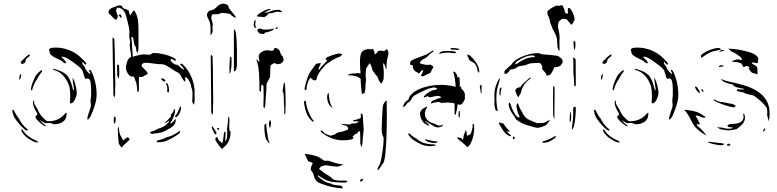

<svg xmlns="http://www.w3.org/2000/svg" viewBox="-20 -755 4359 1077"><path d="M487 -100Q483 -92 472 -83L470 -90Q470 -100 480 -128Q491 -156 490 -168L488 -185V-188Q488 -194 489 -199.5Q490 -205 490 -211Q491 -214 491 -220V-253Q491 -281 487 -298Q483 -315 470 -315Q465 -315 459 -312Q456 -316 453.5 -324.5Q451 -333 450 -336Q444 -359 438 -366Q427 -380 387 -408.5Q347 -437 332 -437H325Q325 -433 334 -425.5Q343 -418 345 -415Q350 -408 351 -401Q350 -400 348 -400Q343 -400 337 -403.5Q331 -407 328 -412Q321 -417 303 -425Q281 -435 269.5 -444Q258 -453 258 -467Q258 -469 256 -472Q254 -475 255 -477Q260 -485 269.5 -486.5Q279 -488 296 -488Q333 -488 371 -472.5Q409 -457 436 -430L454 -412L463 -401Q464 -400 464 -398Q464 -395 461.5 -393Q459 -391 457 -393Q447 -405 442 -408Q441 -407 441 -404Q441 -397 446.5 -390.5Q452 -384 453 -383Q457 -370 466.5 -357.5Q476 -345 488 -338Q487 -346 480 -359V-360Q480 -363 484 -363Q488 -363 490 -359Q500 -342 506 -322Q523 -273 522 -221Q522 -185 498 -125Q498 -124 487 -100ZM111 -422Q94 -409 97 -400Q100 -398 103.5 -397Q107 -396 109 -397Q124 -403 123 -414Q127 -427 136 -432Q139 -433 142.5 -438Q146 -443 148 -445Q148 -450 146 -450Q129 -443 111 -422ZM302 -355Q324 -345 342 -322Q358 -302 369 -270Q374 -248 374 -217Q374 -200 373 -193Q372 -190 372 -185Q372 -175 378 -175Q386 -175 395 -188Q404 -201 410 -224Q412 -235 408 -257.5Q404 -280 398 -296L388 -321V-303L395 -255L391 -247Q382 -282 376.5 -297Q371 -312 357 -332Q334 -352 311.5 -359.5Q289 -367 283 -369L275 -366ZM160 -249Q169 -286 190 -314Q195 -325 202.5 -336Q210 -347 215 -352Q215 -359 216 -361Q215 -362 213 -361Q211 -360 210 -360Q189 -344 179 -328Q158 -286 154 -260Q152 -252 156 -249Q158 -247 160 -249ZM88 -317Q88 -329 94 -338Q95 -339 97 -337.5Q99 -336 99 -334Q96 -314 91 -307Q88 -310 88 -317ZM171 -191 172 -188 171 -181 172 -176Q173 -170 180 -159.5Q187 -149 189 -145Q200 -120 211 -106Q227 -87 244 -75H252Q309 -75 342 -115Q345 -119 349 -120.5Q353 -122 354 -123Q354 -108 351 -97Q348 -86 339 -77Q331 -69 316 -63.5Q301 -58 288 -58Q276 -58 271 -62Q265 -66 251 -65Q237 -64 234 -64Q214 -73 202 -85Q216 -64 236 -52Q237 -49 236 -48Q235 -47 232 -47Q228 -48 210 -62Q192 -76 184 -88Q183 -89 182 -91Q181 -93 180 -95Q179 -96 179 -99Q179 -103 182 -106Q185 -109 189 -108Q188 -114 189 -119Q165 -156 165 -179Q165 -184 167 -187.5Q169 -191 171 -191ZM66 -88Q76 -73 92 -55Q108 -37 121 -27Q129 -22 134 -23Q137 -25 136 -28Q103 -54 86 -90Q77 -101 69 -115Q61 -129 59 -135Q53 -138 51 -140Q49 -139 48.5 -137Q48 -135 49 -134Q54 -103 66 -88ZM100 -24Q100 -20 103 -15Q115 5 136 20Q157 35 179 43Q181 44 186 43.5Q191 43 195 44Q194 42 192 39.5Q190 37 187 36Q160 24 140.5 10Q121 -4 108 -25Q105 -26 101 -32Z M760 -323Q759 -319 759 -309V-266V-254Q759 -237 751 -239Q747 -285 744 -293Q740 -299 733 -321L732 -325Q724 -327 718 -325Q704 -330 695 -346Q686 -362 686 -379Q687 -386 689.5 -395.5Q692 -405 694 -411Q696 -419 702.5 -426Q709 -433 716 -437Q716 -447 712 -467Q708 -489 708 -500Q708 -506 709 -513Q710 -520 710 -526Q705 -539 705 -550Q705 -575 706 -580Q706 -593 696 -633Q693 -641 684 -676Q682 -683 674.5 -693.5Q667 -704 661 -706Q658 -708 653 -710Q648 -712 644 -712L637 -711Q635 -709 633 -703Q631 -697 631 -693Q632 -689 634.5 -682.5Q637 -676 638 -672Q639 -671 640 -668.5Q641 -666 641 -664Q641 -661 638.5 -655.5Q636 -650 635 -648Q634 -645 630 -645Q624 -645 613 -657Q602 -669 600 -671Q598 -673 594 -676.5Q590 -680 589 -683Q589 -693 591 -697Q595 -704 603 -708Q608 -712 614 -713Q630 -720 649 -725H651Q658 -725 664 -721Q665 -718 668 -713.5Q671 -709 674 -707Q684 -705 689.5 -702.5Q695 -700 703 -694Q704 -691 704.5 -684.5Q705 -678 711 -669Q730 -702 735 -694Q755 -662 756 -617Q757 -600 757 -513V-505Q757 -485 756 -474Q755 -463 749 -460Q745 -466 744 -476Q743 -486 742 -491Q736 -497 733.5 -505.5Q731 -514 730 -523.5Q729 -533 728 -538Q727 -542 725 -544.5Q723 -547 716 -548Q719 -532 720 -514Q721 -496 721 -490L725 -436Q733 -440 747 -443Q761 -446 765 -447Q777 -450 786 -450Q794 -450 802 -449Q810 -448 819 -448Q822 -448 830 -453Q838 -458 840 -458Q868 -458 892 -452Q929 -445 961 -427Q966 -424 966 -418Q966 -412 962 -414Q944 -427 938 -423Q937 -422 937 -420Q937 -414 942 -409Q957 -392 970 -392Q980 -391 992 -377Q1001 -368 1009 -365Q1010 -364 1011 -365Q1012 -366 1013 -366Q1005 -380 992 -391L991 -393Q991 -396 995.5 -397.5Q1000 -399 1004 -395Q1039 -362 1056 -317Q1061 -305 1066 -286Q1071 -265 1072 -243Q1071 -241 1071.5 -227Q1072 -213 1072 -203Q1072 -169 1066 -169L1058 -184Q1058 -191 1059 -201.5Q1060 -212 1060 -226Q1060 -252 1053 -265Q1053 -278 1045 -294.5Q1037 -311 1026 -321H1016Q1020 -314 1020 -306.5Q1020 -299 1018 -298H1017Q1013 -298 1000 -319Q997 -326 992 -334Q987 -342 984 -345Q977 -347 950 -364Q930 -378 914 -386.5Q898 -395 884 -395Q869 -394 839 -399Q811 -403 800 -403Q793 -403 785 -401Q774 -394 774 -387Q774 -381 790 -367Q792 -365 800 -357Q808 -349 808 -343V-342Q808 -339 796 -333.5Q784 -328 782 -325Q776 -323 760 -323ZM662 -654Q661 -674 654 -674Q649 -674 645 -670Q649 -667 652.5 -661Q656 -655 662 -654ZM613 -405 616 -231Q616 -215 622 -209Q623 -212 624.5 -216.5Q626 -221 626 -226Q625 -236 625.5 -244Q626 -252 626 -257Q627 -264 627 -279L625 -370Q625 -480 621 -537Q621 -537 612 -546L611 -537ZM637 -365Q637 -342 638 -331Q639 -326 642 -319.5Q645 -313 646 -316Q649 -323 649 -348Q649 -373 648 -386Q648 -391 641 -393Q639 -393 637 -390ZM889 -315Q900 -315 908 -304Q908 -301 905.5 -299Q903 -297 900 -298Q888 -304 882 -314Q884 -315 889 -315ZM925 -273Q926 -270 927 -264Q928 -258 928 -255V-247Q928 -240 926 -236Q918 -238 918 -242Q918 -244 918.5 -257.5Q919 -271 910 -286Q911 -289 914 -288.5Q917 -288 919 -286Q920 -284 922 -280Q924 -276 925 -273ZM968 -97Q979 -104 987 -119.5Q995 -135 995 -148Q995 -157 991 -161Q985 -143 980 -131.5Q975 -120 962 -103Q961 -99 968 -97ZM926 -70Q927 -71 928.5 -74.5Q930 -78 929 -79L916 -69Q913 -66 909.5 -65Q906 -64 905 -66Q933 -94 938 -101Q941 -106 938 -111Q940 -113 945.5 -119.5Q951 -126 953 -131L956 -139L959 -144Q962 -143 962 -139Q962 -120 954 -100Q946 -80 936 -66L938 -60Q945 -66 954 -76Q963 -86 967 -88L965 -76Q966 -64 951.5 -49.5Q937 -35 924 -31Q915 -23 886 -12Q883 -11 862.5 -8Q842 -5 832 -4Q828 -4 820 -12Q824 -16 836 -19Q848 -22 849 -24Q861 -31 873 -35Q885 -39 887 -40Q908 -48 926 -70ZM627 -101Q629 -93 629 -87Q629 -78 627 -69.5Q625 -61 623 -59Q618 -68 618 -81Q618 -91 621 -101Q624 -102 627 -101ZM643 -44Q645 -44 646.5 -36Q648 -28 648 -24Q648 -14 656 6Q658 7 664 19.5Q670 32 670 33Q671 33 680.5 25Q690 17 694 15Q696 16 700 17.5Q704 19 705.5 22Q707 25 706 30L699 36Q670 61 663 73Q648 58 646 47Q641 13 641 -35Q642 -37 642 -40Q642 -43 643 -44ZM864 43Q895 43 913 35Q929 29 950 17Q971 5 984 -5Q989 -10 991 -17Q990 -20 986 -20Q952 7 914 15Q902 22 887.5 26.5Q873 31 865 32Q864 33 862.5 35Q861 37 858 39Q859 41 861 42Q863 43 864 43Z M1161 -557Q1167 -561 1173 -577L1172 -602Q1172 -610 1174 -620Q1173 -625 1169 -638Q1165 -651 1165 -658Q1165 -659 1170 -674Q1175 -675 1185 -675H1194Q1211 -675 1221 -683H1223Q1230 -683 1238.5 -681.5Q1247 -680 1253 -680L1270 -677Q1289 -656 1305 -656Q1298 -668 1286 -682L1274 -697L1266 -706Q1264 -708 1262 -716Q1260 -724 1258 -726Q1252 -731 1242 -733Q1236 -735 1233 -735Q1230 -735 1224 -733L1214 -730Q1205 -726 1196 -716Q1188 -708 1180 -703Q1174 -699 1164 -697Q1154 -695 1152 -693Q1141 -682 1141 -671Q1141 -662 1149 -648Q1157 -633 1159 -621.5Q1161 -610 1161 -592ZM1306 -370Q1307 -373 1308 -381Q1309 -389 1309 -393V-473Q1309 -527 1303 -569Q1301 -581 1298.5 -585Q1296 -589 1292 -591V-423V-354Q1297 -355 1300 -358Q1303 -361 1306 -370ZM1164 -237 1165 -133Q1165 -117 1171 -111Q1172 -114 1173.5 -118.5Q1175 -123 1175 -128Q1174 -138 1174.5 -146Q1175 -154 1175 -159Q1176 -166 1176 -181Q1176 -231 1175 -258Q1175 -392 1172 -439L1164 -448Q1162 -443 1162 -439Q1164 -299 1164 -237ZM1279 -410Q1279 -425 1278 -431Q1278 -436 1274 -438Q1270 -434 1270 -432Q1267 -407 1267 -366Q1267 -345 1268 -341Q1274 -349 1276.5 -368.5Q1279 -388 1279 -410ZM1210 64Q1220 76 1226 81Q1230 75 1242 65Q1256 51 1258 46L1264 33Q1275 10 1273 -20L1268 -19Q1265 -38 1266 -60L1267 -80Q1267 -101 1262 -101L1260 -94Q1260 -72 1253 -30Q1255 -24 1254.5 -11Q1254 2 1254 6Q1254 17 1252 21Q1251 23 1249.5 29.5Q1248 36 1243 38Q1246 31 1243 24L1244 18Q1245 15 1245 5Q1245 -5 1245 -9Q1245 -13 1243 -19Q1237 -13 1236 -9Q1236 4 1232 24Q1232 35 1229 41L1226 48Q1222 44 1207 32Q1206 28 1200 16Q1199 14 1194 14.5Q1189 15 1190 20Q1189 20 1189 23Q1189 26 1187 28Q1197 47 1210 64ZM1168 -40Q1168 -35 1178 -17Q1181 -8 1185.5 -4Q1190 0 1193 0L1194 -9Q1193 -15 1189 -20Q1175 -43 1170 -48ZM1201 -38H1202Q1205 -38 1208.5 -34.5Q1212 -31 1209 -29L1204 -26Q1197 -33 1197 -33Z M1464 -696Q1477 -702 1490 -705H1492Q1496 -705 1498 -700Q1483 -697 1470 -687Q1469 -686 1469 -684.5Q1469 -683 1469 -682Q1483 -686 1490 -689Q1511 -698 1525 -699Q1530 -700 1538 -700Q1547 -700 1550 -698Q1553 -697 1557 -694Q1561 -691 1563 -689L1559 -686Q1539 -690 1535 -690Q1531 -690 1530 -689Q1524 -686 1509.5 -683Q1495 -680 1488 -680Q1483 -676 1478 -670Q1473 -664 1468 -662Q1465 -659 1459 -659Q1455 -659 1451 -660Q1447 -661 1444 -661H1438L1426 -662Q1424 -662 1422.5 -664Q1421 -666 1423 -669Q1430 -677 1441 -683.5Q1452 -690 1464 -696ZM1410 -600Q1410 -598 1412.5 -598Q1415 -598 1416 -600Q1412 -608 1412 -620Q1412 -627 1414 -637Q1415 -640 1413 -641.5Q1411 -643 1408 -639Q1405 -634 1403 -617Q1403 -615 1404 -609Q1405 -603 1410 -600ZM1531 -592Q1536 -595 1538 -600Q1538 -602 1533 -602Q1526 -602 1526 -594Q1526 -592 1531 -592ZM1424 -583Q1426 -580 1429.5 -574.5Q1433 -569 1436 -568Q1448 -564 1454 -564Q1463 -564 1468 -573Q1475 -573 1479 -574Q1481 -575 1488 -577Q1495 -579 1497 -581Q1516 -586 1518 -595Q1499 -589 1460 -589Q1457 -590 1451.5 -591Q1446 -592 1442 -595Q1440 -595 1434.5 -594Q1429 -593 1427 -591Q1426 -591 1425.5 -590Q1425 -589 1424 -588ZM1421 -423Q1424 -420 1425.5 -416Q1427 -412 1430 -409Q1439 -412 1434 -417Q1434 -424 1431 -437V-439Q1431 -449 1442 -460Q1453 -467 1461.5 -470Q1470 -473 1480 -473Q1485 -473 1497 -471L1505 -470Q1511 -470 1515 -473Q1517 -476 1517.5 -479.5Q1518 -483 1519 -485Q1521 -486 1524 -486Q1527 -486 1533 -484Q1541 -481 1547 -473Q1550 -468 1552 -460.5Q1554 -453 1556 -450Q1558 -446 1566 -438Q1571 -423 1571 -420Q1571 -409 1554 -398Q1550 -398 1545.5 -396.5Q1541 -395 1535 -395Q1527 -395 1523 -402Q1519 -402 1509.5 -396.5Q1500 -391 1497 -387L1495 -326Q1494 -318 1485 -304Q1476 -288 1475 -283L1474 -253Q1472 -231 1472 -222Q1470 -212 1470 -193L1469 -173Q1469 -167 1467 -157L1462 -147Q1457 -153 1457.5 -162Q1458 -171 1458 -173V-183Q1459 -194 1459 -214L1458 -270Q1457 -274 1454.5 -277Q1452 -280 1451 -281Q1446 -276 1445 -272L1444 -241Q1435 -241 1435 -252V-297L1433 -339Q1430 -392 1419 -417Q1419 -419 1421 -423ZM1572 -197 1573 -170Q1575 -150 1575 -141L1574 -124Q1574 -113 1580 -114Q1582 -144 1582 -179Q1582 -270 1576 -294Q1575 -292 1572.5 -287.5Q1570 -283 1570 -276Q1570 -271 1567.5 -260Q1565 -249 1565 -243Q1571 -235 1571.5 -218.5Q1572 -202 1572 -197ZM1498 -79Q1500 -71 1500 -65Q1500 -56 1498 -47.5Q1496 -39 1494 -37Q1489 -46 1489 -59Q1489 -69 1492 -79Q1495 -80 1498 -79ZM1473 -62Q1473 -48 1477 -22Q1479 -13 1481 5Q1482 13 1483.5 19.5Q1485 26 1486 32Q1487 35 1489.5 40.5Q1492 46 1492 49Q1488 49 1481 38.5Q1474 28 1471 24Q1462 -13 1463 -47Q1463 -55 1466.5 -58.5Q1470 -62 1473 -62Z M2030 -476 2047 -481 2052 -479Q2053 -478 2057 -478Q2062 -478 2071 -481Q2082 -468 2082 -449Q2091 -454 2094.5 -460Q2098 -466 2100 -468Q2109 -471 2115 -471Q2123 -471 2132 -468Q2142 -471 2146 -477Q2149 -480 2153 -476L2154 -475Q2159 -466 2159 -456Q2159 -447 2156 -439Q2148 -413 2148 -376V-364Q2143 -369 2143 -376Q2140 -386 2133 -400Q2129 -400 2129 -393Q2129 -388 2131 -374Q2133 -360 2133 -351L2132 -316L2131 -309Q2130 -307 2126 -297Q2122 -287 2117 -287Q2112 -292 2106 -303.5Q2100 -315 2099 -321Q2093 -331 2085 -339Q2071 -357 2068 -364Q2068 -371 2063 -384Q2058 -397 2053 -401Q2051 -398 2045 -388Q2039 -378 2035 -374Q2031 -359 2031 -332Q2033 -316 2033 -306Q2033 -293 2030 -282V-264Q2030 -255 2026 -235Q2023 -233 2018.5 -230.5Q2014 -228 2010 -228Q2009 -233 2008 -241.5Q2007 -250 2007 -254L2004 -287L2003 -313Q1990 -324 1976.5 -327.5Q1963 -331 1950 -332Q1937 -333 1932 -333L1937 -339Q1941 -339 1950 -341.5Q1959 -344 1964 -343Q1969 -342 1976 -343.5Q1983 -345 1988 -345Q1997 -345 2002 -341L2001 -364Q1999 -388 1999 -404Q1999 -449 2009 -462Q2015 -472 2030 -476ZM1689 -262Q1696 -296 1707.5 -325.5Q1719 -355 1734 -370Q1741 -382 1751 -394Q1760 -402 1781 -400Q1771 -382 1768 -373Q1765 -364 1771 -364Q1778 -377 1815 -415Q1815 -417 1813 -419Q1811 -421 1808 -420L1807 -423Q1807 -433 1825 -438Q1844 -447 1863 -451Q1875 -455 1881 -455Q1889 -455 1894.5 -453Q1900 -451 1900 -448Q1896 -446 1893 -442.5Q1890 -439 1889 -438Q1872 -433 1842 -417Q1836 -411 1824 -404Q1822 -403 1812.5 -396.5Q1803 -390 1796 -379Q1782 -365 1770 -346.5Q1758 -328 1755 -308Q1753 -306 1749.5 -305Q1746 -304 1743 -304L1736 -307Q1734 -309 1729 -312.5Q1724 -316 1725 -321Q1716 -315 1711.5 -304.5Q1707 -294 1704 -282.5Q1701 -271 1700 -267L1701 -261V-260Q1701 -256 1698 -252.5Q1695 -249 1692 -249Q1689 -249 1689 -254Q1688 -259 1689 -262ZM1815 -210Q1815 -191 1824 -172.5Q1833 -154 1846 -151Q1835 -164 1829.5 -189Q1824 -214 1824 -235Q1815 -229 1815 -210ZM1700 -119Q1712 -90 1734 -73Q1737 -71 1739 -73Q1741 -75 1739 -78Q1725 -92 1711 -127Q1698 -158 1696 -185Q1696 -190 1692 -190Q1690 -190 1687.5 -188Q1685 -186 1685 -182Q1686 -170 1690 -152Q1694 -134 1700 -119ZM2128 162Q2135 154 2137 138Q2143 112 2146.5 44Q2150 -24 2150 -102Q2150 -163 2149 -191Q2143 -190 2135.5 -178.5Q2128 -167 2127 -156Q2123 -113 2121 -30Q2121 1 2131 14Q2132 16 2132 24Q2132 50 2125 98.5Q2118 147 2110 168Q2099 181 2097 201Q2108 194 2115.5 180.5Q2123 167 2128 162ZM1782 -14Q1807 7 1837 19Q1867 31 1897 32Q1927 32 1942 29L1951 27Q1957 26 1961.5 21Q1966 16 1957 13Q1971 -5 1985 -7Q1986 -8 1987.5 -13.5Q1989 -19 1995 -20Q1999 -17 2000 -10Q2001 -3 2001 11Q2001 25 2001 31V48Q2002 51 2003.5 58.5Q2005 66 2007 69Q2012 64 2013 49.5Q2014 35 2014 32Q2014 25 2015.5 11.5Q2017 -2 2018 -7Q2020 -21 2020 -29Q2020 -41 2018 -59L2016 -84V-94Q2016 -110 2011 -117L2007 -119Q2006 -119 2005.5 -118Q2005 -117 2004 -117V-94Q1989 -85 1960 -80V-79Q1960 -74 1967 -74Q1970 -74 1973.5 -74.5Q1977 -75 1984 -74Q1984 -74 1988.5 -74Q1993 -74 1992 -71Q1991 -69 1985.5 -67.5Q1980 -66 1976 -64Q1972 -62 1963.5 -62.5Q1955 -63 1951 -63Q1951 -58 1944 -57Q1922 -57 1895 -61Q1895 -57 1905 -54L1921 -50Q1928 -45 1931.5 -40.5Q1935 -36 1931 -28Q1927 -26 1915.5 -22Q1904 -18 1899 -16Q1890 -16 1878.5 -12.5Q1867 -9 1862 -3Q1856 1 1835 6Q1828 5 1812.5 -1.5Q1797 -8 1796 -13Q1795 -15 1789 -19.5Q1783 -24 1781 -24Q1779 -24 1779 -20.5Q1779 -17 1782 -14ZM1830 149 1828 148Q1822 146 1814.5 146.5Q1807 147 1804 147Q1796 147 1782 135Q1767 125 1764 124Q1761 123 1735 115Q1705 109 1689 108Q1699 127 1707 147Q1708 150 1720.5 153.5Q1733 157 1734 161Q1721 187 1724 199Q1725 201 1729.5 207Q1734 213 1736 216Q1743 244 1751 255.5Q1759 267 1783 276Q1840 298 1901 302Q1902 301 1902 299Q1902 294 1897.5 289.5Q1893 285 1889 286Q1883 285 1871 284Q1859 283 1851 281Q1844 280 1843 278.5Q1842 277 1842 276Q1840 275 1828 273Q1813 270 1801.5 263Q1790 256 1770 240Q1766 237 1763.5 233Q1761 229 1764 228Q1768 231 1775.5 235.5Q1783 240 1787 243Q1800 253 1820 259.5Q1840 266 1859 267Q1901 270 1919 269Q1920 268 1924 266Q1928 264 1929 263Q1929 258 1918 258H1887Q1878 258 1866 256Q1854 254 1849 251Q1843 245 1833 237Q1823 229 1816 226Q1811 224 1800.5 216Q1790 208 1786 205L1770 193Q1770 190 1775.5 185Q1781 180 1782 178Q1787 177 1797 174Q1807 171 1809 172Q1857 180 1875 180Q1878 179 1890 174.5Q1902 170 1905 167Q1873 165 1830 149ZM2019 247Q2010 249 2005 251Q2000 253 2000 257Q2000 259 2005 266Q2007 263 2012.5 257.5Q2018 252 2019 247Z M2548 -474H2549Q2554 -474 2555 -481Q2536 -486 2511 -486Q2508 -485 2507.5 -482Q2507 -479 2511 -477Q2536 -477 2548 -474ZM2280 -396Q2280 -412 2291 -417Q2305 -425 2337 -436L2368 -448Q2372 -449 2378.5 -453Q2385 -457 2388 -459Q2400 -468 2410 -472Q2412 -471 2411.5 -468Q2411 -465 2409 -464Q2404 -462 2398 -456.5Q2392 -451 2387 -448Q2381 -438 2364 -428Q2335 -414 2335 -400Q2339 -398 2350 -395.5Q2361 -393 2366 -392L2381 -391Q2386 -391 2392 -393Q2396 -390 2401 -388Q2406 -386 2408.5 -383.5Q2411 -381 2411 -376Q2404 -370 2400.5 -359.5Q2397 -349 2395 -347Q2368 -335 2351 -326Q2344 -328 2341 -331Q2349 -343 2355 -361Q2344 -361 2343 -357Q2336 -347 2328 -342Q2327 -345 2321.5 -348.5Q2316 -352 2313 -352Q2302 -361 2298.5 -368.5Q2295 -376 2296 -385Q2296 -387 2294.5 -388.5Q2293 -390 2291 -390Q2284 -390 2280 -393ZM2446 -454Q2470 -460 2498 -460Q2506 -458 2518.5 -457.5Q2531 -457 2533 -456Q2533 -459 2539 -460L2537 -464Q2530 -468 2515 -468L2487 -469Q2463 -469 2452 -464Q2446 -460 2443 -457ZM2603 -438Q2606 -436 2608 -429Q2610 -422 2612 -419Q2615 -415 2627.5 -408.5Q2640 -402 2643 -399Q2650 -390 2653.5 -380Q2657 -370 2660 -355Q2661 -354 2662 -351.5Q2663 -349 2664 -346Q2671 -356 2668 -362Q2664 -385 2649 -406.5Q2634 -428 2617 -443Q2615 -445 2610.5 -446.5Q2606 -448 2602 -450Q2603 -448 2602 -444Q2601 -440 2603 -438ZM2380 -216 2357 -207V-209Q2357 -211 2360 -217Q2379 -236 2403 -247Q2417 -252 2424 -251Q2432 -255 2432 -259Q2430 -259 2424 -262Q2418 -265 2415 -265Q2412 -265 2398.5 -261.5Q2385 -258 2381 -257Q2367 -250 2357 -246Q2328 -233 2310 -222.5Q2292 -212 2289 -200Q2287 -198 2281.5 -189.5Q2276 -181 2271 -181H2268Q2265 -175 2256.5 -165Q2248 -155 2240 -152Q2244 -170 2249 -178Q2261 -192 2271 -196Q2275 -216 2294.5 -232.5Q2314 -249 2344 -260Q2356 -265 2377 -270Q2415 -279 2455 -279Q2469 -279 2491 -276.5Q2513 -274 2529 -270L2536 -267Q2534 -315 2523 -350L2522 -352Q2522 -353 2524 -353Q2530 -353 2533 -350Q2543 -340 2546 -321Q2549 -322 2557 -321Q2560 -291 2559 -264Q2560 -264 2561.5 -267Q2563 -270 2565 -271Q2568 -264 2568 -258Q2572 -255 2575 -251Q2579 -248 2583.5 -239Q2588 -230 2588 -224L2587 -212Q2590 -204 2585.5 -194Q2581 -184 2574 -176Q2567 -168 2564 -167L2548 -170L2545 -159Q2546 -150 2542.5 -139Q2539 -128 2539 -124Q2538 -117 2536.5 -114.5Q2535 -112 2530 -110V-175Q2510 -179 2504 -179Q2500 -180 2489 -179.5Q2478 -179 2474 -179L2452 -178Q2446 -184 2437 -183Q2434 -182 2424 -181Q2414 -180 2398 -174V-177Q2398 -187 2412 -192Q2434 -203 2454 -207V-208Q2454 -216 2433 -217Q2413 -215 2393 -209Q2380 -212 2380 -216ZM2680 -231Q2681 -232 2681.5 -233.5Q2682 -235 2681 -236Q2682 -243 2681.5 -257Q2681 -271 2681 -278Q2679 -280 2679 -280Q2677 -280 2674.5 -276Q2672 -272 2671 -271Q2671 -269 2673.5 -258Q2676 -247 2676 -237Q2679 -231 2680 -231ZM2346 -141Q2349 -142 2359.5 -149.5Q2370 -157 2377 -157Q2376 -154 2371.5 -145.5Q2367 -137 2365 -130.5Q2363 -124 2363 -118Q2363 -90 2388 -73Q2402 -64 2418 -61Q2421 -60 2429.5 -55Q2438 -50 2443 -50Q2449 -50 2465 -56Q2463 -48 2455 -44Q2451 -44 2446 -42Q2441 -40 2437 -40Q2426 -41 2418.5 -44.5Q2411 -48 2399 -56Q2384 -66 2366 -75L2364 -73L2377 -64L2390 -52L2386 -51Q2379 -51 2374 -55Q2369 -59 2368 -59L2359 -64Q2348 -75 2342 -90Q2336 -105 2336 -120Q2336 -126 2340 -131Q2344 -136 2346 -141ZM2558 -133Q2560 -121 2560 -113Q2560 -100 2556 -95Q2552 -96 2552 -113Q2552 -125 2553 -130Q2554 -133 2558 -133ZM2547 15Q2551 15 2557 17.5Q2563 20 2567 19Q2567 21 2571 24Q2575 27 2576 30Q2578 27 2579.5 16.5Q2581 6 2582 1Q2591 -22 2593 -25Q2598 -18 2598 -4Q2598 -1 2599.5 1.5Q2601 4 2601 7Q2605 4 2611.5 2Q2618 0 2621 -6Q2628 -22 2632 -47L2630 -55Q2630 -57 2632.5 -59Q2635 -61 2636 -62Q2640 -53 2640 -38Q2640 -16 2636 2Q2632 24 2625.5 37.5Q2619 51 2618 53Q2615 61 2601 71Q2590 58 2577 47.5Q2564 37 2560 34L2545 21ZM2271 0Q2285 22 2302 32L2324 45Q2348 59 2362 61L2379 64Q2383 65 2392 65Q2403 65 2425 61Q2423 56 2416 55Q2349 55 2317 23Q2306 18 2294.5 9Q2283 0 2279 -5Q2273 -5 2270 -6Q2268 -3 2271 0ZM2415 47Q2431 47 2437 40Q2429 39 2402 34.5Q2375 30 2364 25Q2365 34 2381.5 40.5Q2398 47 2415 47Z M3077 -712Q3083 -716 3097 -722Q3103 -724 3104 -724Q3108 -724 3111 -723Q3114 -722 3118 -722Q3120 -722 3126 -725Q3132 -728 3135 -724Q3140 -715 3143 -709Q3146 -703 3147 -696Q3147 -692 3149 -688Q3151 -684 3152 -682Q3157 -677 3166 -680L3165 -701V-707Q3165 -710 3170 -710Q3177 -710 3181 -704L3185 -698Q3196 -681 3200 -664Q3201 -663 3202 -656.5Q3203 -650 3203 -647Q3203 -639 3195 -628.5Q3187 -618 3186 -616Q3184 -616 3175.5 -627Q3167 -638 3165 -638Q3163 -646 3155.5 -647.5Q3148 -649 3142 -649Q3136 -649 3134 -649Q3131 -649 3124.5 -643Q3118 -637 3116 -635Q3110 -626 3110 -608Q3110 -601 3112 -593Q3119 -567 3119 -539Q3118 -535 3118 -520L3119 -475L3117 -470Q3115 -470 3112.5 -476.5Q3110 -483 3109 -485Q3107 -487 3107 -495L3104 -539Q3098 -561 3089 -576L3078 -597Q3078 -601 3072 -613.5Q3066 -626 3066 -630Q3064 -645 3060 -655Q3050 -675 3050 -684Q3050 -693 3056 -697Q3065 -705 3077 -712ZM3197 -515Q3197 -497 3201 -477Q3202 -475 3204 -475Q3208 -490 3208 -505Q3208 -515 3207 -520Q3203 -525 3198 -528Q3197 -524 3197 -515ZM3008 -402Q2954 -402 2939 -395Q2933 -389 2914 -387Q2900 -386 2890.5 -383Q2881 -380 2872 -371L2857 -367Q2838 -367 2835 -353Q2830 -348 2824.5 -344Q2819 -340 2814 -340Q2811 -340 2810 -343.5Q2809 -347 2809.5 -351Q2810 -355 2810 -357Q2828 -376 2849 -393Q2864 -419 2910 -438Q2956 -457 2998 -457Q3003 -457 3012 -453.5Q3021 -450 3026 -450L3066 -447Q3083 -445 3093.5 -443.5Q3104 -442 3106 -442Q3110 -442 3119 -435Q3128 -428 3132 -424Q3136 -419 3136 -406Q3136 -403 3131 -397Q3126 -391 3125 -388Q3117 -382 3109 -380Q3101 -378 3089 -378Q3085 -365 3078.5 -354.5Q3072 -344 3071 -341Q3067 -335 3058.5 -333Q3050 -331 3046 -330Q3045 -342 3032 -355Q3025 -362 3022.5 -367Q3020 -372 3022 -380Q3022 -388 3008 -402ZM2880 -398Q2904 -415 2926 -424.5Q2948 -434 2972 -434Q2972 -434 2982 -436Q2975 -445 2967 -444Q2944 -444 2920 -433.5Q2896 -423 2877 -409Q2875 -407 2872.5 -402Q2870 -397 2868 -395Q2870 -395 2873.5 -395.5Q2877 -396 2880 -398ZM3210 -280Q3210 -273 3206.5 -271.5Q3203 -270 3201 -275V-276Q3201 -290 3199 -320Q3196 -341 3196 -363Q3196 -372 3196.5 -385.5Q3197 -399 3196 -418L3194 -428Q3197 -432 3199 -432Q3201 -432 3204 -427Q3207 -422 3209 -422ZM2878 -260Q2881 -261 2887.5 -263.5Q2894 -266 2899 -266Q2904 -277 2924 -295Q2947 -315 2949 -317Q2951 -320 2954 -319.5Q2957 -319 2958 -318Q2957 -316 2952.5 -312Q2948 -308 2945 -306Q2940 -303 2932 -295Q2909 -269 2902 -236Q2900 -230 2895 -222.5Q2890 -215 2887 -209Q2881 -217 2877 -228.5Q2873 -240 2870 -247Q2872 -251 2874.5 -254.5Q2877 -258 2878 -260ZM2759 -140Q2762 -132 2772 -132Q2762 -180 2765 -226Q2766 -251 2777 -285Q2783 -305 2785 -315L2779 -312Q2766 -289 2764 -280Q2756 -260 2753 -232Q2754 -216 2754 -193Q2754 -177 2753 -169Q2754 -157 2759 -140ZM3082 -204Q3082 -137 3083 -104Q3084 -104 3086.5 -96Q3089 -88 3090 -87V-118L3091 -261Q3091 -267 3088 -271Q3084 -275 3083 -269Q3082 -250 3082 -204ZM2781 -232Q2781 -224 2787 -216Q2787 -238 2794 -264L2786 -262L2784 -258Q2782 -253 2782 -241Q2781 -237 2781 -232ZM2833 -174Q2836 -179 2838 -179Q2840 -179 2845 -168Q2851 -144 2870 -112Q2888 -90 2895 -99Q2886 -117 2882.5 -132Q2879 -147 2878 -150Q2877 -153 2877 -160Q2877 -173 2885 -176Q2894 -149 2905 -133L2907 -130Q2917 -104 2937 -89Q2950 -81 2962 -77Q2968 -75 2978 -70Q2988 -65 2995 -64Q3016 -64 3026 -65Q3034 -66 3046 -73Q3058 -80 3062 -82L3065 -83Q3055 -65 3047 -57Q3043 -53 3032 -48Q3021 -43 3012 -41Q3000 -38 2993 -38Q2985 -38 2958 -47L2937 -53Q2911 -59 2876 -84Q2874 -88 2860 -109Q2834 -145 2834 -166ZM3188 -31Q3188 -43 3190 -53Q3191 -62 3192 -69.5Q3193 -77 3194 -86Q3195 -95 3195 -105.5Q3195 -116 3195 -123V-137Q3195 -149 3197 -153Q3201 -156 3209 -156Q3210 -154 3210 -143Q3210 -122 3208 -106Q3204 -42 3188 -26ZM3184 -100Q3184 -86 3181 -75Q3181 -74 3179.5 -72.5Q3178 -71 3176 -69Q3175 -85 3176.5 -102.5Q3178 -120 3178 -126Q3181 -126 3182 -124Q3184 -110 3184 -100ZM2790 -43Q2800 -24 2811.5 -11Q2823 2 2842 10L2847 5Q2830 -9 2823 -18Q2827 -17 2841 -17Q2826 -32 2819 -40.5Q2812 -49 2805 -61Q2784 -68 2780 -68Q2780 -68 2779 -65.5Q2778 -63 2780 -60Q2782 -53 2790 -43ZM3024 46Q3046 46 3062.5 38.5Q3079 31 3097 16V6Q3069 25 3023 39ZM2857 27Q2864 25 2866 22.5Q2868 20 2867 15Q2867 15 2862 10Q2859 11 2857 15Z M3750 -100Q3746 -92 3735 -83L3733 -90Q3733 -100 3743 -128Q3754 -156 3753 -168L3751 -185V-188Q3751 -194 3752 -199.5Q3753 -205 3753 -211Q3754 -214 3754 -220V-253Q3754 -281 3750 -298Q3746 -315 3733 -315Q3728 -315 3722 -312Q3719 -316 3716.5 -324.5Q3714 -333 3713 -336Q3707 -359 3701 -366Q3690 -380 3650 -408.5Q3610 -437 3595 -437H3588Q3588 -433 3597 -425.5Q3606 -418 3608 -415Q3613 -408 3614 -401Q3613 -400 3611 -400Q3606 -400 3600 -403.5Q3594 -407 3591 -412Q3584 -417 3566 -425Q3544 -435 3532.5 -444Q3521 -453 3521 -467Q3521 -469 3519 -472Q3517 -475 3518 -477Q3523 -485 3532.5 -486.5Q3542 -488 3559 -488Q3596 -488 3634 -472.5Q3672 -457 3699 -430L3717 -412L3726 -401Q3727 -400 3727 -398Q3727 -395 3724.5 -393Q3722 -391 3720 -393Q3710 -405 3705 -408Q3704 -407 3704 -404Q3704 -397 3709.5 -390.5Q3715 -384 3716 -383Q3720 -370 3729.5 -357.5Q3739 -345 3751 -338Q3750 -346 3743 -359V-360Q3743 -363 3747 -363Q3751 -363 3753 -359Q3763 -342 3769 -322Q3786 -273 3785 -221Q3785 -185 3761 -125Q3761 -124 3750 -100ZM3374 -422Q3357 -409 3360 -400Q3363 -398 3366.5 -397Q3370 -396 3372 -397Q3387 -403 3386 -414Q3390 -427 3399 -432Q3402 -433 3405.5 -438Q3409 -443 3411 -445Q3411 -450 3409 -450Q3392 -443 3374 -422ZM3565 -355Q3587 -345 3605 -322Q3621 -302 3632 -270Q3637 -248 3637 -217Q3637 -200 3636 -193Q3635 -190 3635 -185Q3635 -175 3641 -175Q3649 -175 3658 -188Q3667 -201 3673 -224Q3675 -235 3671 -257.5Q3667 -280 3661 -296L3651 -321V-303L3658 -255L3654 -247Q3645 -282 3639.5 -297Q3634 -312 3620 -332Q3597 -352 3574.5 -359.5Q3552 -367 3546 -369L3538 -366ZM3423 -249Q3432 -286 3453 -314Q3458 -325 3465.5 -336Q3473 -347 3478 -352Q3478 -359 3479 -361Q3478 -362 3476 -361Q3474 -360 3473 -360Q3452 -344 3442 -328Q3421 -286 3417 -260Q3415 -252 3419 -249Q3421 -247 3423 -249ZM3351 -317Q3351 -329 3357 -338Q3358 -339 3360 -337.5Q3362 -336 3362 -334Q3359 -314 3354 -307Q3351 -310 3351 -317ZM3434 -191 3435 -188 3434 -181 3435 -176Q3436 -170 3443 -159.5Q3450 -149 3452 -145Q3463 -120 3474 -106Q3490 -87 3507 -75H3515Q3572 -75 3605 -115Q3608 -119 3612 -120.5Q3616 -122 3617 -123Q3617 -108 3614 -97Q3611 -86 3602 -77Q3594 -69 3579 -63.5Q3564 -58 3551 -58Q3539 -58 3534 -62Q3528 -66 3514 -65Q3500 -64 3497 -64Q3477 -73 3465 -85Q3479 -64 3499 -52Q3500 -49 3499 -48Q3498 -47 3495 -47Q3491 -48 3473 -62Q3455 -76 3447 -88Q3446 -89 3445 -91Q3444 -93 3443 -95Q3442 -96 3442 -99Q3442 -103 3445 -106Q3448 -109 3452 -108Q3451 -114 3452 -119Q3428 -156 3428 -179Q3428 -184 3430 -187.5Q3432 -191 3434 -191ZM3329 -88Q3339 -73 3355 -55Q3371 -37 3384 -27Q3392 -22 3397 -23Q3400 -25 3399 -28Q3366 -54 3349 -90Q3340 -101 3332 -115Q3324 -129 3322 -135Q3316 -138 3314 -140Q3312 -139 3311.5 -137Q3311 -135 3312 -134Q3317 -103 3329 -88ZM3363 -24Q3363 -20 3366 -15Q3378 5 3399 20Q3420 35 3442 43Q3444 44 3449 43.5Q3454 43 3458 44Q3457 42 3455 39.5Q3453 37 3450 36Q3423 24 3403.5 10Q3384 -4 3371 -25Q3368 -26 3364 -32Z M3912 -441Q3912 -434 3914 -430Q3937 -448 3967 -463Q3977 -467 4002 -472L4024 -477L4019 -484Q4011 -487 3997 -485Q3958 -477 3928 -458Q3920 -453 3913 -446Q3912 -445 3912 -441ZM4185 -462Q4206 -456 4219 -446Q4232 -436 4234 -424L4235 -419L4231 -420L4232 -413Q4232 -406 4229 -400Q4211 -405 4196 -405Q4197 -402 4199.5 -398.5Q4202 -395 4203 -395Q4214 -391 4222 -384Q4229 -378 4229 -359.5Q4229 -341 4229 -338L4200 -347Q4194 -349 4191.5 -354Q4189 -359 4185 -360L4186 -362Q4186 -363 4182.5 -366.5Q4179 -370 4180 -372Q4183 -374 4183 -377Q4183 -381 4175 -383Q4169 -385 4167 -385Q4163 -385 4159 -382Q4155 -379 4152 -378Q4147 -383 4144 -389.5Q4141 -396 4140 -398Q4119 -408 4093 -408L4085 -412L4100 -417Q4110 -422 4118 -422Q4122 -422 4128 -420.5Q4134 -419 4138 -419Q4143 -419 4143 -422Q4143 -423 4140 -427Q4137 -431 4136 -433Q4131 -438 4121 -444.5Q4111 -451 4106 -455Q4102 -456 4093.5 -461Q4085 -466 4080 -468Q4077 -471 4072.5 -475Q4068 -479 4065 -482Q4122 -481 4185 -462ZM4022 -466Q4028 -466 4034 -469Q4040 -469 4040 -474L4035 -475Q4029 -475 4022.5 -472Q4016 -469 4014 -468Q4014 -467 4016.5 -466Q4019 -465 4022 -466ZM4042 -385Q4034 -389 4028 -389Q4021 -389 4017 -386Q4013 -385 4012.5 -384.5Q4012 -384 4013 -379Q4023 -379 4042 -385ZM4048 -303Q4067 -297 4094 -292Q4105 -289 4120 -285.5Q4135 -282 4155 -276Q4295 -233 4297 -124Q4298 -101 4293 -75Q4292 -77 4290.5 -83Q4289 -89 4288 -90Q4287 -95 4285 -101.5Q4283 -108 4283 -112Q4283 -117 4284 -119V-128Q4284 -134 4282.5 -142Q4281 -150 4279 -153Q4262 -179 4211 -217Q4207 -220 4198 -221.5Q4189 -223 4186 -224Q4183 -225 4171 -227.5Q4159 -230 4152 -236Q4149 -237 4131 -240Q4113 -243 4113 -249V-250Q4113 -254 4117 -254H4122L4151 -253L4155 -256L4118 -264Q4109 -266 4100.5 -270.5Q4092 -275 4093 -280Q4086 -282 4069 -286Q4052 -290 4040.5 -296.5Q4029 -303 4024 -313Q4032 -308 4048 -303ZM3904 -231Q3905 -231 3905 -235Q3905 -245 3901 -249Q3892 -263 3890 -265Q3884 -271 3878 -268Q3884 -247 3904 -231ZM3916 -255Q3920 -255 3925 -247Q3928 -244 3924 -238Q3922 -239 3918 -244.5Q3914 -250 3913 -254ZM3985 -191Q4001 -181 4036.5 -168.5Q4072 -156 4096 -152Q4106 -156 4106 -160Q4106 -164 4099 -167Q4087 -174 4074 -174L4035 -182Q4022 -182 4011 -186Q4000 -190 3983 -199ZM3929 -95Q3937 -95 3938 -99L3924 -108Q3901 -123 3889 -127Q3854 -137 3818 -139Q3830 -127 3840.5 -109.5Q3851 -92 3859 -76L3864 -66Q3883 -28 3943 6Q3941 1 3931.5 -9.5Q3922 -20 3920 -23Q3912 -33 3893 -48L3887 -60L3904 -56Q3905 -57 3905 -59Q3905 -65 3895 -82Q3891 -90 3887.5 -96Q3884 -102 3881 -107Q3891 -107 3897.5 -105Q3904 -103 3913 -98Q3920 -95 3929 -95ZM4026 -40Q4049 -33 4069 -33Q4087 -33 4091 -39Q4091 -40 4079 -41Q4067 -42 4064 -44Q4061 -46 4061 -49Q4061 -53 4067 -56.5Q4073 -60 4087 -60Q4150 -60 4151 -100Q4151 -105 4149 -115Q4151 -121 4155 -115Q4159 -103 4159 -94Q4159 -79 4146 -60Q4139 -53 4127 -42.5Q4115 -32 4110 -30Q4103 -28 4092.5 -27Q4082 -26 4074 -24H4064Q4055 -24 4042 -26.5Q4029 -29 4022 -30Q4019 -32 4010.5 -36Q4002 -40 4004 -42Q4015 -39 4026 -40ZM4273 -31Q4273 -35 4270 -35Q4267 -35 4264 -29.5Q4261 -24 4259 -14Q4273 -25 4273 -31ZM4023 60Q4014 60 3996 56Q3971 52 3959 46Q3954 45 3952 43Q3950 41 3954 40L3998 45L4016 47Q4028 47 4042 52Q4039 60 4023 60ZM4060 62Q4059 61 4058.5 58.5Q4058 56 4059 55Q4063 51 4067 51Q4072 51 4075 54Q4076 55 4076.5 57.5Q4077 60 4076 61Q4064 64 4060 62Z"/></svg>

Font: BM Euljiro oraeorae
Style: Regular
Weight: 400
Designer: Bongjin Kim; Bomjun Kim; Myungsoo Han; Hyesun Chae; Mikyoung Jeong; Wujin Sim; Minjae Kang; Suwha Jang;
Foundry: Sandoll Inc.
Version: Version 1.000;hotconv 1.0.109;makeexe 2.5.65596